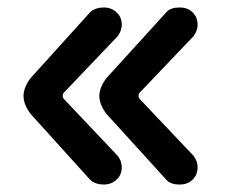

<svg xmlns="http://www.w3.org/2000/svg" viewBox="-20 -506 611 514"><path d="M222 -24 62 -201Q43 -226 43 -249Q43 -272 62 -297L222 -474Q236 -486 258 -486Q278 -486 292 -473Q306 -460 306 -440Q306 -424 295 -409L151 -258Q148 -255 148 -249Q148 -244 152 -240L295 -89Q306 -75 306 -58Q306 -38 292 -25Q278 -12 258 -12Q236 -12 222 -24ZM265 -297 426 -474Q437 -486 461 -486Q482 -486 495.5 -473Q509 -460 509 -440Q509 -424 498 -409L354 -258Q351 -255 351 -249Q351 -244 355 -240L498 -89Q509 -75 509 -58Q509 -38 495.5 -25Q482 -12 461 -12Q437 -12 426 -24L265 -201Q246 -226 246 -249Q246 -272 265 -297Z"/></svg>

Font: 寒蝉全圆体 Bold
Style: Regular
Weight: 700
Designer: Warren2060
      Designed by Motoya company      

      [Varela Round]
      Joe Prince(Latin component); Avraham Cornf
Foundry: ChillType
Version: Version 3.200